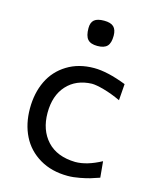

<svg xmlns="http://www.w3.org/2000/svg" viewBox="-112 -808 718 894"><g transform="rotate(15 247.0 -361.0)"><path d="M216.3 -680.2Q216.3 -707.5 231 -720Q245.6 -732.4 278.3 -732.4Q310.1 -732.4 324.5 -718.8Q338.9 -705.1 338.9 -675.8Q338.9 -640.6 324.5 -625.5Q310.1 -610.4 277.3 -610.4Q244.6 -610.4 230.5 -626.5Q216.3 -642.6 216.3 -680.2ZM300.8 9.8Q222.7 9.8 165 -24.4Q107.4 -58.6 78.6 -116.5Q49.8 -174.3 49.8 -248.5Q49.8 -322.8 77.6 -380.9Q105.5 -439 160.9 -473.1Q216.3 -507.3 291 -507.3Q354.5 -507.3 446.3 -471.7L440.4 -392.6Q396 -413.1 357.9 -423.6Q319.8 -434.1 299.3 -434.1Q223.6 -431.6 179 -382.6Q134.3 -333.5 134.3 -250Q134.3 -167 181.6 -115.5Q229 -64 317.4 -62Q373.5 -62 442.4 -99.1L449.7 -21.5Q420.9 -11.7 405.8 -7.1Q390.6 -2.4 358.9 3.7Q327.1 9.8 300.8 9.8Z"/></g></svg>

Font: Commissioner Flair
Style: Regular
Weight: 400
Designer: Kostas Bartsokas
Foundry: Kostas Bartsokas
Version: Version 1.000